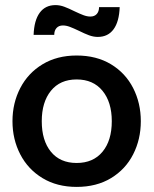

<svg xmlns="http://www.w3.org/2000/svg" viewBox="-20 -724 603 754"><path d="M29 -248Q29 -319 59.5 -378Q90 -437 147 -471.5Q204 -506 281 -506Q359 -506 416 -471.5Q473 -437 503 -378Q533 -319 533 -248Q533 -177 503 -118Q473 -59 416 -24.5Q359 10 281 10Q204 10 147 -24.5Q90 -59 59.5 -118Q29 -177 29 -248ZM419 -248Q419 -323 382.5 -367.5Q346 -412 281 -412Q216 -412 180 -367.5Q144 -323 144 -248Q144 -172 180 -128Q216 -84 281 -84Q346 -84 382.5 -128Q419 -172 419 -248ZM290 -603Q269 -613 254.5 -618.5Q240 -624 227 -624Q211 -624 202 -614Q193 -604 193 -587H112Q114 -644 136 -674Q158 -704 198 -704Q215 -704 232.5 -697.5Q250 -691 272 -680Q293 -670 307.5 -664.5Q322 -659 335 -659Q351 -659 360 -669Q369 -679 369 -696H450Q448 -639 426 -609Q404 -579 364 -579Q347 -579 329.5 -585.5Q312 -592 290 -603Z"/></svg>

Font: Cabin SemiBold
Style: Regular
Weight: 600
Designer: Pablo Impallari
Foundry: Pablo Impallari. http://www.impallari.com Igino Marini. http://www.ikern.com
Version: Version 2.001